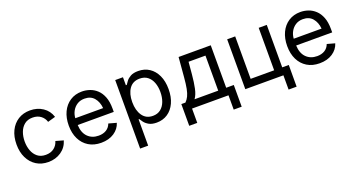

<svg xmlns="http://www.w3.org/2000/svg" viewBox="-48 -1162 3641 1975"><g transform="rotate(-20 1772.5 -174.5)"><path d="M299.3 11.7Q225.1 11.7 169.2 -23.4Q113.3 -58.6 82 -122.1Q50.8 -185.5 50.8 -269.5Q50.8 -355 82 -418.7Q113.3 -482.4 169.2 -517.6Q225.1 -552.7 299.3 -552.7Q378.4 -552.7 438.2 -512.9Q498 -473.1 520.5 -401.9L436 -377.9Q423.8 -419.9 388.4 -447Q353 -474.1 299.3 -474.1Q244.6 -474.1 209.5 -445.6Q174.3 -417 157.2 -370.6Q140.1 -324.2 140.1 -269.5Q140.1 -215.8 157.2 -169.7Q174.3 -123.5 209.5 -95.2Q244.6 -66.9 299.3 -66.9Q354.5 -66.9 390.4 -95Q426.3 -123 438.5 -167.5L522.5 -143.6Q500.5 -70.8 439.9 -29.5Q379.4 11.7 299.3 11.7Z M877.9 11.7Q798.8 11.7 741.5 -23.4Q684.1 -58.6 653.1 -121.6Q622.1 -184.6 622.1 -268.6Q622.1 -352.5 652.3 -416.5Q682.6 -480.5 738 -516.6Q793.5 -552.7 867.7 -552.7Q911.1 -552.7 953.4 -538.3Q995.6 -523.9 1030 -491.9Q1064.5 -460 1085 -407.7Q1105.5 -355.5 1105.5 -279.8V-243.2H710.9Q714.4 -157.7 760 -112.1Q805.7 -66.4 878.4 -66.4Q926.8 -66.4 961.7 -87.6Q996.6 -108.9 1011.7 -150.4L1096.7 -127Q1077.6 -64.9 1019.8 -26.6Q961.9 11.7 877.9 11.7ZM711.4 -317.4H1016.1Q1009.8 -387.2 972.4 -430.9Q935.1 -474.6 867.7 -474.6Q820.8 -474.6 786.9 -452.6Q752.9 -430.7 733.4 -395Q713.9 -359.4 711.4 -317.4Z M1231.4 204.1V-545.9H1316.4V-458.5H1326.2Q1335.4 -473.1 1352.1 -495.4Q1368.7 -517.6 1399.9 -535.2Q1431.2 -552.7 1484.4 -552.7Q1552.7 -552.7 1604.7 -518.6Q1656.7 -484.4 1686.3 -421.1Q1715.8 -357.9 1715.8 -271.5Q1715.8 -184.6 1686.5 -121.1Q1657.2 -57.6 1605.2 -22.9Q1553.2 11.7 1484.9 11.7Q1433.1 11.7 1401.4 -6.1Q1369.6 -23.9 1352.5 -46.6Q1335.4 -69.3 1326.2 -84.5H1319.3V204.1ZM1471.7 -66.9Q1522.9 -66.9 1557.4 -94.5Q1591.8 -122.1 1609.1 -168.7Q1626.5 -215.3 1626.5 -272.5Q1626.5 -329.1 1609.4 -374.8Q1592.3 -420.4 1557.9 -447.3Q1523.4 -474.1 1471.7 -474.1Q1396.5 -474.1 1357.4 -418.5Q1318.4 -362.8 1318.4 -272.5Q1318.4 -181.2 1357.9 -124Q1397.5 -66.9 1471.7 -66.9Z M1786.1 156.7V-81.1H1831.1Q1853.5 -103.5 1867.9 -133.1Q1882.3 -162.6 1891.6 -209.7Q1900.9 -256.8 1907.2 -332L1925.3 -545.9H2277.3V-81.1H2360.4V156.7H2272.9V0H1874V156.7ZM1930.7 -81.1H2189.9V-464.8H2004.9L1993.2 -332Q1985.4 -245.1 1971.9 -181.9Q1958.5 -118.7 1930.7 -81.1Z M2457 0V-545.9H2544.9V-81.1H2802.2V-545.9H2890.6V0ZM2874 156.2V0H2837.4V-81.1H2962.4L2961.9 156.2Z M3269 11.7Q3189.9 11.7 3132.6 -23.4Q3075.2 -58.6 3044.2 -121.6Q3013.2 -184.6 3013.2 -268.6Q3013.2 -352.5 3043.5 -416.5Q3073.7 -480.5 3129.2 -516.6Q3184.6 -552.7 3258.8 -552.7Q3302.2 -552.7 3344.5 -538.3Q3386.7 -523.9 3421.1 -491.9Q3455.6 -460 3476.1 -407.7Q3496.6 -355.5 3496.6 -279.8V-243.2H3102.1Q3105.5 -157.7 3151.1 -112.1Q3196.8 -66.4 3269.5 -66.4Q3317.9 -66.4 3352.8 -87.6Q3387.7 -108.9 3402.8 -150.4L3487.8 -127Q3468.8 -64.9 3410.9 -26.6Q3353 11.7 3269 11.7ZM3102.5 -317.4H3407.2Q3400.9 -387.2 3363.5 -430.9Q3326.2 -474.6 3258.8 -474.6Q3211.9 -474.6 3178 -452.6Q3144 -430.7 3124.5 -395Q3105 -359.4 3102.5 -317.4Z"/></g></svg>

Font: Inter
Style: Regular
Weight: 400
Designer: Rasmus Andersson
Foundry: rsms
Version: Version 4.001;git-9221beed3